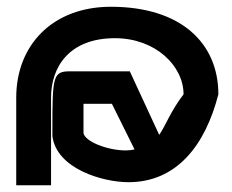

<svg xmlns="http://www.w3.org/2000/svg" viewBox="-20 -528 685 568"><path d="M28 20H131V-239C131 -329 184 -415 320 -415C440 -415 523 -333 523 -249C484 -198 471 -158 451 -129L364 -317H187C137 -317 135 -303 135 -147V-125C148 -28 285 11 360 11C502 11 587 -97 626 -249C626 -400 516 -508 308 -508C136 -508 28 -395 28 -239ZM227 -134V-221H311L378 -86C370 -84 361 -83 352 -83C298 -83 232 -109 227 -134Z"/></svg>

Font: Charger Sport
Style: BdExt
Weight: 700
Designer: Jasper
Foundry: Cannot Into Space Fonts
Version: Version 1.1